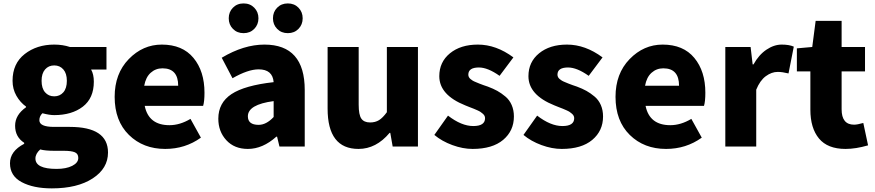

<svg xmlns="http://www.w3.org/2000/svg" viewBox="-20 -838 5004 1098"><path d="M276.4 239.3Q170.9 239.3 104 203.6Q37.1 168 37.1 95.7Q37.1 26.4 118.2 -15.6V-21.5Q66.4 -54.7 66.4 -119.1Q66.4 -180.7 128.9 -224.6V-228.5Q95.7 -252 73.7 -290.5Q51.8 -329.1 51.8 -376Q51.8 -474.6 121.1 -528.8Q190.4 -583 290 -583Q338.9 -583 379.9 -569.3H588.9V-440.4H501Q516.6 -413.1 516.6 -371.1Q516.6 -276.4 453.6 -228Q390.6 -179.7 290 -179.7Q262.7 -179.7 222.7 -190.4Q205.1 -173.8 205.1 -150.4Q205.1 -112.3 289.1 -112.3H378.9Q597.7 -112.3 597.7 34.2Q597.7 125 510.3 182.1Q422.9 239.3 276.4 239.3ZM362.3 -376Q362.3 -418 342.3 -440.9Q322.3 -463.9 290 -463.9Q257.8 -463.9 237.8 -440.9Q217.8 -418 217.8 -376Q217.8 -333 237.8 -310.1Q257.8 -287.1 290 -287.1Q322.3 -287.1 342.3 -310.1Q362.3 -333 362.3 -376ZM303.7 127.9Q358.4 127.9 393.1 110.4Q427.7 92.8 427.7 65.4Q427.7 41 407.7 32.7Q387.7 24.4 344.7 24.4H291Q238.3 24.4 210 16.6Q182.6 41 182.6 68.4Q182.6 127.9 303.7 127.9Z M924.8 13.7Q798.8 13.7 717.3 -66.4Q635.7 -146.5 635.7 -284.2Q635.7 -417 716.3 -500Q796.9 -583 905.3 -583Q1023.4 -583 1086.4 -506.8Q1149.4 -430.7 1149.4 -307.6Q1149.4 -257.8 1141.6 -232.4H807.6Q830.1 -122.1 949.2 -122.1Q1008.8 -122.1 1069.3 -158.2L1128.9 -50.8Q1039.1 13.7 924.8 13.7ZM804.7 -347.7H999Q999 -447.3 909.2 -447.3Q870.1 -447.3 841.8 -421.9Q813.5 -396.5 804.7 -347.7Z M1397.5 13.7Q1320.3 13.7 1274.4 -36.1Q1228.5 -85.9 1228.5 -159.2Q1228.5 -250 1303.7 -299.8Q1378.9 -349.6 1544.9 -368.2Q1539.1 -441.4 1459 -441.4Q1398.4 -441.4 1309.6 -390.6L1248 -507.8Q1374 -583 1492.2 -583Q1722.7 -583 1722.7 -323.2V0H1578.1L1564.5 -56.6H1560.5Q1482.4 13.7 1397.5 13.7ZM1459 -124Q1502.9 -124 1544.9 -168.9V-259.8Q1397.5 -240.2 1397.5 -172.9Q1397.5 -124 1459 -124ZM1434.1 -672.9Q1410.2 -648.4 1373 -648.4Q1335.9 -648.4 1312 -672.9Q1288.1 -697.3 1288.1 -733.4Q1288.1 -769.5 1312 -793.9Q1335.9 -818.4 1373 -818.4Q1410.2 -818.4 1434.1 -793.9Q1458 -769.5 1458 -733.4Q1458 -697.3 1434.1 -672.9ZM1687 -672.9Q1663.1 -648.4 1626 -648.4Q1588.9 -648.4 1564.9 -672.9Q1541 -697.3 1541 -733.4Q1541 -769.5 1564.9 -793.9Q1588.9 -818.4 1626 -818.4Q1663.1 -818.4 1687 -793.9Q1710.9 -769.5 1710.9 -733.4Q1710.9 -697.3 1687 -672.9Z M2030.3 13.7Q1853.5 13.7 1853.5 -216.8V-569.3H2031.2V-239.3Q2031.2 -181.6 2046.4 -159.7Q2061.5 -137.7 2096.7 -137.7Q2126 -137.7 2147.5 -150.9Q2168.9 -164.1 2192.4 -196.3V-569.3H2370.1V0H2225.6L2211.9 -78.1H2208Q2130.9 13.7 2030.3 13.7Z M2682.6 13.7Q2627 13.7 2566.9 -8.3Q2506.8 -30.3 2463.9 -66.4L2542 -176.8Q2619.1 -117.2 2686.5 -117.2Q2753.9 -117.2 2753.9 -162.1Q2753.9 -168.9 2751 -175.3Q2748 -181.6 2741.2 -187.5Q2734.4 -193.4 2728 -197.8Q2721.7 -202.1 2709.5 -207.5Q2697.3 -212.9 2689 -216.3Q2680.7 -219.7 2665 -225.6Q2649.4 -231.4 2640.6 -235.4Q2492.2 -294.9 2492.2 -402.3Q2492.2 -483.4 2553.2 -533.2Q2614.3 -583 2712.9 -583Q2817.4 -583 2916 -509.8L2836.9 -404.3Q2769.5 -452.1 2718.8 -452.1Q2658.2 -452.1 2658.2 -411.1Q2658.2 -404.3 2661.1 -397.9Q2664.1 -391.6 2670.4 -386.2Q2676.8 -380.9 2683.1 -377Q2689.5 -373 2701.7 -368.2Q2713.9 -363.3 2721.7 -359.9Q2729.5 -356.4 2745.1 -351.1Q2760.7 -345.7 2769.5 -342.8Q2800.8 -331.1 2823.7 -318.4Q2846.7 -305.7 2870.1 -286.1Q2893.6 -266.6 2906.2 -237.3Q2918.9 -208 2918.9 -171.9Q2918.9 -89.8 2857.4 -38.1Q2795.9 13.7 2682.6 13.7Z M3192.4 13.7Q3136.7 13.7 3076.7 -8.3Q3016.6 -30.3 2973.6 -66.4L3051.8 -176.8Q3128.9 -117.2 3196.3 -117.2Q3263.7 -117.2 3263.7 -162.1Q3263.7 -168.9 3260.7 -175.3Q3257.8 -181.6 3251 -187.5Q3244.1 -193.4 3237.8 -197.8Q3231.4 -202.1 3219.2 -207.5Q3207 -212.9 3198.7 -216.3Q3190.4 -219.7 3174.8 -225.6Q3159.2 -231.4 3150.4 -235.4Q3002 -294.9 3002 -402.3Q3002 -483.4 3063 -533.2Q3124 -583 3222.7 -583Q3327.1 -583 3425.8 -509.8L3346.7 -404.3Q3279.3 -452.1 3228.5 -452.1Q3168 -452.1 3168 -411.1Q3168 -404.3 3170.9 -397.9Q3173.8 -391.6 3180.2 -386.2Q3186.5 -380.9 3192.9 -377Q3199.2 -373 3211.4 -368.2Q3223.6 -363.3 3231.4 -359.9Q3239.3 -356.4 3254.9 -351.1Q3270.5 -345.7 3279.3 -342.8Q3310.5 -331.1 3333.5 -318.4Q3356.4 -305.7 3379.9 -286.1Q3403.3 -266.6 3416 -237.3Q3428.7 -208 3428.7 -171.9Q3428.7 -89.8 3367.2 -38.1Q3305.7 13.7 3192.4 13.7Z M3789.1 13.7Q3663.1 13.7 3581.5 -66.4Q3500 -146.5 3500 -284.2Q3500 -417 3580.6 -500Q3661.1 -583 3769.5 -583Q3887.7 -583 3950.7 -506.8Q4013.7 -430.7 4013.7 -307.6Q4013.7 -257.8 4005.9 -232.4H3671.9Q3694.3 -122.1 3813.5 -122.1Q3873 -122.1 3933.6 -158.2L3993.2 -50.8Q3903.3 13.7 3789.1 13.7ZM3668.9 -347.7H3863.3Q3863.3 -447.3 3773.4 -447.3Q3734.4 -447.3 3706.1 -421.9Q3677.7 -396.5 3668.9 -347.7Z M4127.9 0V-569.3H4272.5L4284.2 -469.7H4289.1Q4319.3 -524.4 4362.8 -553.7Q4406.2 -583 4450.2 -583Q4493.2 -583 4519.5 -571.3L4489.3 -418Q4454.1 -426.8 4427.7 -426.8Q4392.6 -426.8 4359.4 -402.3Q4326.2 -377.9 4304.7 -325.2V0Z M4815.4 13.7Q4712.9 13.7 4663.6 -45.9Q4614.3 -105.5 4614.3 -210.9V-429.7H4537.1V-561.5L4625 -569.3L4644.5 -718.8H4793V-569.3H4926.8V-429.7H4793V-212.9Q4793 -125 4864.3 -125Q4882.8 -125 4917 -134.8L4944.3 -6.8Q4874 13.7 4815.4 13.7Z"/></svg>

Font: Gen Shin Gothic Heavy
Style: Bold
Weight: 900
Designer: [Source Han Sans]
Ryoko NISHIZUKA  (kana & ideographs); Paul D. Hunt (Latin, Greek & Cyrillic); Wenlong ZHANG  (bopomofo
Version: Version 1.002.20150607